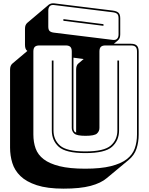

<svg xmlns="http://www.w3.org/2000/svg" viewBox="-20 -991 886 1145"><path d="M359 134Q262 134 199.5 113.5Q137 93 102 59Q67 25 53.5 -19Q40 -63 40 -110V-575Q40 -588 43.5 -597Q47 -606 54 -612L143 -687Q136 -692 132.5 -701Q129 -710 129 -723V-819Q129 -832 132.5 -840.5Q136 -849 143 -855L272 -964Q278 -968 285.5 -970Q293 -972 303 -971L652 -928Q676 -925 686.5 -915Q697 -905 697 -882V-786Q697 -773 693.5 -764.5Q690 -756 683 -750L659 -730H761Q785 -730 796 -719Q807 -708 807 -684V-189Q807 -143 794 -104Q781 -65 747 -37L617 71Q582 101 520 117.5Q458 134 359 134ZM653 -753Q670 -751 678.5 -760Q687 -769 687 -786V-882Q687 -901 678.5 -908.5Q670 -916 651 -918L302 -961Q285 -963 276.5 -954Q268 -945 268 -928V-832Q268 -813 276.5 -805.5Q285 -798 304 -796ZM358 -867V-877L597 -847V-837ZM797 -189V-684Q797 -703 788.5 -711.5Q780 -720 761 -720H609Q590 -720 581.5 -711.5Q573 -703 573 -684V-228Q573 -208 558 -194.5Q543 -181 490 -181Q438 -181 423 -194.5Q408 -208 408 -228V-684Q408 -703 399.5 -711.5Q391 -720 372 -720H215Q196 -720 187.5 -711.5Q179 -703 179 -684V-189Q179 -143 192.5 -105.5Q206 -68 240.5 -41.5Q275 -15 335 0Q395 15 488 15Q581 15 641 0Q701 -15 735.5 -41.5Q770 -68 783.5 -105.5Q797 -143 797 -189ZM434 -200V-575Q434 -588 437 -597Q440 -606 446 -611L447 -612L479 -639L418 -647V-228Q418 -219 421 -211.5Q424 -204 434 -200ZM289 -630H299V-213Q299 -157 338.5 -122.5Q378 -88 489 -88Q600 -88 640 -122.5Q680 -157 680 -213V-630H690V-213Q690 -153 648 -115.5Q606 -78 489 -78Q372 -78 330.5 -115.5Q289 -153 289 -213Z"/></svg>

Font: Bungee Shade
Style: Regular
Weight: 400
Designer: David Jonathan Ross
Foundry: David Jonathan Ross
Version: Version 1.001;PS 1.0;hotconv 1.0.72;makeotf.lib2.5.5900